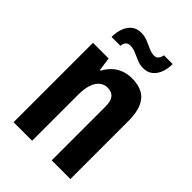

<svg xmlns="http://www.w3.org/2000/svg" viewBox="-214 -811 901 901"><g transform="rotate(45 236.5 -360.5)"><path d="M50 0V-527H154L163 -460H168Q182 -486 201 -503.5Q220 -521 244.5 -530Q269 -539 298 -539Q341 -539 369.5 -523Q398 -507 412.5 -473Q427 -439 427 -386V0H303V-356Q303 -374 300 -387Q297 -400 290 -409Q283 -418 272.5 -422.5Q262 -427 247 -427Q225 -427 208 -413Q191 -399 182 -372Q173 -345 173 -307V0ZM92 -608Q92 -641 102 -666.5Q112 -692 130.5 -706.5Q149 -721 176 -721Q199 -721 219 -713Q239 -705 258 -696Q277 -687 295 -687Q309 -687 316.5 -696Q324 -705 327 -721H385Q385 -688 375 -663Q365 -638 346.5 -623.5Q328 -609 301 -609Q279 -609 259 -617.5Q239 -626 220.5 -634Q202 -642 182 -642Q168 -642 160 -633Q152 -624 151 -608Z"/></g></svg>

Font: Archivo Condensed
Style: Bold
Weight: 700
Width: 3
Designer: Hector Gatti
Foundry: Omnibus-Type
Version: Version 2.001